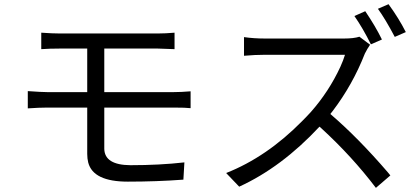

<svg xmlns="http://www.w3.org/2000/svg" viewBox="-20 -869 2040 934"><path d="M826.2 -345.7H487.3V-144.5Q489.3 -66.4 614.3 -65.4Q756.8 -65.4 877 -79.1L872.1 4.9Q741.2 14.6 601.6 14.6Q433.6 14.6 409.2 -78.1Q404.3 -97.7 404.3 -120.1V-345.7H210Q171.9 -345.7 115.2 -341.8V-425.8Q183.6 -420.9 210 -420.9H404.3V-632.8H271.5Q221.7 -632.8 180.7 -629.9V-710Q235.4 -706.1 271.5 -706.1H747.1Q785.2 -706.1 829.1 -710V-629.9Q754.9 -632.8 747.1 -632.8H487.3V-420.9H824.2Q860.4 -420.9 907.2 -424.8V-342.8Q882.8 -345.7 826.2 -345.7Z M1837.9 -676.8 1784.2 -653.3Q1746.1 -730.5 1704.1 -791L1756.8 -814.5Q1807.6 -739.3 1837.9 -676.8ZM1728.5 -690.4 1780.3 -651.4Q1766.6 -631.8 1754.9 -608.4Q1695.3 -456.1 1597.7 -328.1Q1591.8 -320.3 1586.9 -314.5Q1721.7 -199.2 1866.2 -31.2Q1873 -22.5 1878.9 -15.6L1808.6 44.9Q1692.4 -108.4 1542 -246.1Q1538.1 -250 1534.2 -252.9Q1350.6 -55.7 1143.6 39.1L1080.1 -27.3Q1278.3 -105.5 1450.2 -280.3Q1472.7 -302.7 1492.2 -324.2Q1580.1 -423.8 1635.7 -543.9Q1650.4 -576.2 1658.2 -602.5H1267.6Q1221.7 -602.5 1167 -597.7V-688.5Q1214.8 -681.6 1267.6 -681.6H1654.3Q1700.2 -681.6 1728.5 -690.4ZM1818.4 -826.2 1870.1 -848.6Q1919.9 -780.3 1954.1 -712.9L1900.4 -689.5Q1854.5 -776.4 1818.4 -826.2Z"/></svg>

Font: Taipei Sans TC Beta
Style: Regular
Weight: 400
Designer: JT Foundry
Foundry: JT Foundry
Version: Version 1.000